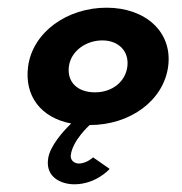

<svg xmlns="http://www.w3.org/2000/svg" viewBox="-20 -317 472 499"><path d="M53 -144C43 -68 86 -11 165 4C145 23 109 63 105 96C98 145 141 162 173 162C230 162 265 122 265 122L222 92C222 92 205 108 185 108C174 108 162 100 164 86C169 47 213 8 213 8C319 8 405 -56 417 -144C429 -234 358 -297 257 -297C155 -297 65 -234 53 -144ZM159 -144C164 -184 203 -212 246 -212C288 -212 316 -184 311 -144C306 -104 271 -77 227 -77C181 -77 154 -104 159 -144Z"/></svg>

Font: Hussar Tani
Style: Kurs
Weight: 700
Foundry: Cannot Into Space Fonts
Version: Version 0.92